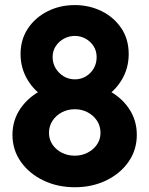

<svg xmlns="http://www.w3.org/2000/svg" viewBox="-20 -748 602 775"><path d="M282.2 7.8Q211.9 7.8 154.8 -19.8Q97.7 -47.4 64 -95.2Q30.3 -143.1 30.3 -203.6Q30.3 -264.2 64 -312Q97.7 -359.9 154.8 -387.2Q211.9 -414.6 282.2 -414.6Q352.1 -414.6 408.9 -387.2Q465.8 -359.9 499 -312Q532.2 -264.2 532.2 -203.6Q532.2 -143.1 499 -95.2Q465.8 -47.4 408.9 -19.8Q352.1 7.8 282.2 7.8ZM282.2 -119.6Q310.1 -119.6 333.7 -131.8Q357.4 -144 371.6 -164.8Q385.7 -185.5 385.7 -211.9Q385.7 -239.3 371.6 -260.7Q357.4 -282.2 333.7 -294.7Q310.1 -307.1 282.2 -307.1Q253.4 -307.1 229.7 -294.7Q206.1 -282.2 191.9 -260.5Q177.7 -238.8 177.7 -211.4Q177.7 -185.1 191.9 -164.3Q206.1 -143.6 229.5 -131.6Q252.9 -119.6 282.2 -119.6ZM281.2 -320.8Q218.8 -320.8 169.4 -349.4Q120.1 -377.9 91.6 -425.3Q63 -472.7 63 -529.8Q63 -587.9 92.3 -632.3Q121.6 -676.8 171.4 -702.1Q221.2 -727.5 282.2 -727.5Q339.8 -727.5 389.4 -703.4Q439 -679.2 469.2 -634.8Q499.5 -590.3 499.5 -529.8Q499.5 -472.2 470.7 -424.6Q441.9 -377 392.6 -348.9Q343.3 -320.8 281.2 -320.8ZM282.2 -427.7Q306.6 -427.7 326.7 -439.7Q346.7 -451.7 358.4 -471.9Q370.1 -492.2 370.1 -517.6Q370.1 -542.5 357.7 -561.8Q345.2 -581.1 325.2 -592Q305.2 -603 282.2 -603Q258.8 -603 238.3 -592Q217.8 -581.1 205.1 -561.8Q192.4 -542.5 192.4 -517.6Q192.4 -492.7 204.6 -472.4Q216.8 -452.1 237.1 -439.9Q257.3 -427.7 282.2 -427.7Z"/></svg>

Font: Reddit Mono ExtraBold
Style: Regular
Weight: 800
Monospace: yes
Designer: Stephen Hutchings
Foundry: Reddit
Version: Version 1.014